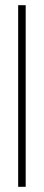

<svg xmlns="http://www.w3.org/2000/svg" viewBox="-20 -720 169 740"><path d="M50 -700H79V0H50Z"/></svg>

Font: Turret Road ExtraLight
Style: Regular
Weight: 275
Designer: Noponies
Foundry: Noponies
Version: Version 1.001; ttfautohint (v1.8)